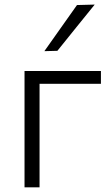

<svg xmlns="http://www.w3.org/2000/svg" viewBox="-20 -798 478 818"><path d="M84.5 0V-495.5H410V-441H148.5V0ZM169 -580Q204 -629.5 239 -679Q274 -728 308 -776.5L383.5 -778.5Q342.5 -728 303 -679Q263.5 -630 224.5 -581.5Z"/></svg>

Font: Heraclito Light
Style: Regular
Weight: 300
Designer: Kostas Bartsokas (font) & Cristiano Sobral (main changes)
Foundry: Kostas Bartsokas (font) & Cristiano Sobral (main changes)
Version: Version 1.00;July 8, 2020;FontCreator 13.0.0.2655 64-bit